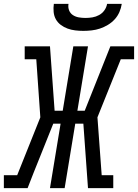

<svg xmlns="http://www.w3.org/2000/svg" viewBox="-53 -975 715 995"><path d="M534 0H403L379 -334H337L282 0H206L261 -334H223Q190 -250 156 -166.5Q122 -83 90 0H-33V-67H36L156 -367L135 -668H75V-735H206L230 -401H272L327 -735H403L348 -401H386L519 -735H642V-668H573L452 -367L474 -67H534ZM379 -815Q358 -815 337 -817.5Q316 -820 297 -827Q278 -834 262 -846Q246 -858 236.5 -875Q227 -892 225 -913Q223 -934 226 -955H302Q299 -937 305 -921.5Q311 -906 324.5 -897Q338 -888 355 -885Q372 -882 390 -882Q408 -882 426 -885Q444 -888 460.5 -897Q477 -906 488 -921.5Q499 -937 502 -955H578Q575 -934 566 -913Q557 -892 541.5 -875Q526 -858 506 -846Q486 -834 465 -827Q444 -820 422 -817.5Q400 -815 379 -815Z"/></svg>

Font: Iosevka HT Extended
Style: Italic
Weight: 400
Width: 7
Italic angle: -9°
Monospace: yes
Designer: Belleve Invis
Foundry: Belleve Invis
Version: Version 32.3.0; ttfautohint (v1.8.4)